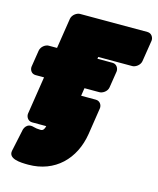

<svg xmlns="http://www.w3.org/2000/svg" viewBox="-121 -651 816 990"><g transform="rotate(15 287.0 -156.0)"><path d="M512 -376C528 -376 552 -391 556 -414L574 -528C576 -544 565 -566 542 -566H182C166 -566 142 -551 138 -528L56 0C54 16 65 38 88 38H229C245 38 268 23 272 0L330 -376ZM383 -202C399 -202 423 -216 427 -239L441 -328C443 -344 432 -366 409 -366H68C52 -366 29 -351 25 -328L11 -239C9 -223 19 -202 42 -202ZM125 254C267 254 363 159 385 20L407 -123C409 -139 398 -160 375 -160H233C217 -160 193 -146 189 -123L167 20C161 61 151 64 139 64C124 64 112 62 102 59C62 47 51 84 50 93L26 206C17 251 81 254 125 254Z"/></g></svg>

Font: Asimov Print
Style: EIt
Weight: 500
Designer: Google
Version: Version 2.000980; 2014